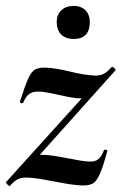

<svg xmlns="http://www.w3.org/2000/svg" viewBox="-32 -623 412 650"><path d="M1 7Q-1 8 -7 1.5Q-13 -5 -12 -6L308 -360L302 -349Q289 -314 276.5 -302Q264 -290 243 -290Q222 -290 194 -296Q166 -302 140 -307.5Q114 -313 97 -313Q78 -313 66.5 -304.5Q55 -296 47 -276Q45 -272 39.5 -274Q34 -276 36 -281Q53 -334 64 -358Q75 -382 88.5 -388.5Q102 -395 125 -394Q160 -392 206 -380.5Q252 -369 291 -367Q307 -367 319 -373Q331 -379 346 -396Q349 -398 355 -392.5Q361 -387 359 -385L40 -29L35 -39Q49 -73 66.5 -86Q84 -99 105 -99Q131 -99 163 -93.5Q195 -88 225.5 -82Q256 -76 275 -76Q292 -76 302.5 -85.5Q313 -95 320 -115Q322 -117 327 -116Q332 -115 331 -111Q317 -58 305.5 -33Q294 -8 281.5 -1.5Q269 5 249 5Q221 4 187.5 -2Q154 -8 120 -14.5Q86 -21 56 -22Q40 -22 28 -16Q16 -10 1 7ZM217 -491Q191 -491 175.5 -506Q160 -521 160 -549Q160 -573 175.5 -588Q191 -603 217 -603Q243 -603 257.5 -588Q272 -573 272 -549Q272 -491 217 -491Z"/></svg>

Font: Cormorant
Style: Bold Italic
Weight: 700
Italic angle: -10°
Designer: Christian Thalmann (Catharsis Fonts)
Foundry: Catharsis Fonts
Version: Version 4.000